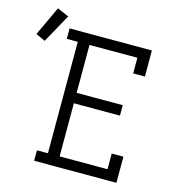

<svg xmlns="http://www.w3.org/2000/svg" viewBox="-238 -927 956 1030"><g transform="rotate(15 240.5 -411.5)"><path d="M45 0V-58H106V-677H45V-735H502V-590H437V-677H171V-411H427V-353H171V-58H437V-145H502V0ZM-67 -636 -119 -660 -43 -823 21 -795Z"/></g></svg>

Font: Iosevka Curly Slab LtEx
Style: Regular
Weight: 300
Width: 7
Monospace: yes
Designer: Belleve Invis
Foundry: Belleve Invis
Version: Version 11.1.0; ttfautohint (v1.8.3)